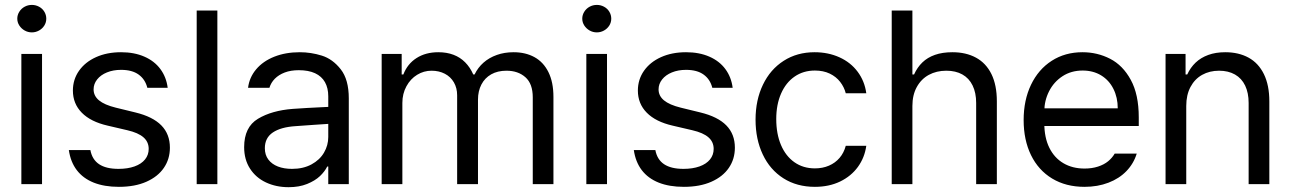

<svg xmlns="http://www.w3.org/2000/svg" viewBox="-20 -750 5257 782"><path d="M67 -530.4H151.2V0H67ZM50.4 -674Q50.4 -689.2 58.7 -702.3Q67 -715.5 80.5 -722.7Q93.9 -730 109.8 -730Q125.3 -730 139 -722.7Q152.6 -715.5 160.6 -702.3Q168.5 -689.2 168.5 -674Q168.5 -658.8 160.6 -646.1Q152.6 -633.3 139 -625.7Q125.3 -618.1 109.8 -618.1Q93.9 -618.1 80.5 -625.7Q67 -633.3 58.7 -646.1Q50.4 -658.8 50.4 -674Z M473.1 -465.5Q441 -465.5 415.6 -455.1Q390.2 -444.8 375.7 -426.5Q361.2 -408.1 361.2 -386Q361.2 -359.5 383.3 -341.2Q405.4 -322.9 451.7 -311.5L531.1 -292.1Q602.2 -274.9 637.1 -239.3Q672 -203.7 672 -148.5Q672 -102.2 647.4 -66.3Q622.9 -30.4 576.1 -9.7Q529.4 11 464.1 11Q405 11 361.7 -6.2Q318.4 -23.5 292.8 -57Q267.3 -90.5 260.4 -138.8H348.1Q355.3 -100.1 383.8 -81.1Q412.3 -62.2 462.7 -62.2Q500 -62.2 528 -72.2Q555.9 -82.2 570.8 -100.7Q585.6 -119.1 585.6 -143.6Q585.6 -172 564.4 -190.6Q543.2 -209.3 498.6 -219.6L418.5 -238.3Q349.4 -254.1 313.2 -290.9Q276.9 -327.7 276.9 -381.2Q276.9 -426.1 301.8 -461.7Q326.7 -497.2 371.2 -517.3Q415.7 -537.3 473.1 -537.3Q526.9 -537.3 568 -519.3Q609.1 -501.4 633.3 -468.6Q657.5 -435.8 663 -392.3H580.1Q571.5 -426.8 544.9 -446.1Q518.3 -465.5 473.1 -465.5Z M865.3 0H781.1V-707.2H865.3Z M1183.7 -236.2Q1124 -232.4 1091.3 -210.5Q1058.7 -188.5 1058.7 -146.4Q1058.7 -119.1 1072.9 -100.3Q1087 -81.5 1111.9 -71.8Q1136.7 -62.2 1169.2 -62.2Q1215.1 -62.2 1248.8 -80.5Q1282.5 -98.8 1299.7 -128.5Q1317 -158.1 1317 -192V-357.7Q1317 -391.6 1303.5 -415.4Q1290.1 -439.2 1263.3 -451.7Q1236.5 -464.1 1196.8 -464.1Q1164.4 -464.1 1139.8 -454.8Q1115.3 -445.4 1099.4 -429.4Q1083.6 -413.3 1077.3 -392.3H990.3Q995.5 -434.7 1023.3 -467.7Q1051.1 -500.7 1097 -519Q1143 -537.3 1201 -537.3Q1246.5 -537.3 1290.7 -523.5Q1334.9 -509.7 1367.7 -467.9Q1400.6 -426.1 1400.6 -349.4V0H1317V-71.8H1312.8Q1302.8 -51.5 1283 -32.6Q1263.1 -13.8 1230.7 -0.7Q1198.2 12.4 1155.4 12.4Q1104.6 12.4 1063.4 -6.9Q1022.1 -26.2 998.3 -63.2Q974.4 -100.1 974.4 -150.6Q974.4 -232.4 1030.7 -266.2Q1087 -300.1 1173.3 -306.6Q1198.5 -308.4 1231.2 -310.3Q1263.8 -312.2 1293.5 -313.5Q1314.2 -314.9 1322.5 -314.9L1323.9 -245.9Q1303.9 -244.8 1260.5 -241.7Q1217.2 -238.6 1183.7 -236.2Z M1534.5 -530.4H1616V-446.8H1622.9Q1639.5 -490 1676.6 -513.6Q1713.7 -537.3 1765.2 -537.3Q1799.7 -537.3 1827 -526.9Q1854.3 -516.6 1874.5 -496.2Q1894.7 -475.8 1907.5 -446.8H1913Q1926.5 -474.8 1949.4 -495Q1972.4 -515.2 2003.5 -526.2Q2034.5 -537.3 2071.8 -537.3Q2120.2 -537.3 2156.8 -517.3Q2193.4 -497.2 2213.7 -456.3Q2234.1 -415.4 2234.1 -355V0H2149.9V-353.6Q2149.9 -408.8 2120 -435.4Q2090.1 -462 2042.8 -462Q2006.6 -462 1980.5 -447.2Q1954.4 -432.3 1940.6 -405.6Q1926.8 -378.8 1926.8 -344.6V0H1841.9V-361.9Q1841.9 -391.6 1828.7 -414.4Q1815.6 -437.2 1791.8 -449.6Q1768 -462 1737.6 -462Q1706.1 -462 1679 -445.4Q1651.9 -428.9 1635.4 -398.7Q1618.8 -368.4 1618.8 -330.8V0H1534.5Z M2368.1 -530.4H2452.3V0H2368.1ZM2351.5 -674Q2351.5 -689.2 2359.8 -702.3Q2368.1 -715.5 2381.6 -722.7Q2395 -730 2410.9 -730Q2426.5 -730 2440.1 -722.7Q2453.7 -715.5 2461.7 -702.3Q2469.6 -689.2 2469.6 -674Q2469.6 -658.8 2461.7 -646.1Q2453.7 -633.3 2440.1 -625.7Q2426.5 -618.1 2410.9 -618.1Q2395 -618.1 2381.6 -625.7Q2368.1 -633.3 2359.8 -646.1Q2351.5 -658.8 2351.5 -674Z M2774.2 -465.5Q2742.1 -465.5 2716.7 -455.1Q2691.3 -444.8 2676.8 -426.5Q2662.3 -408.1 2662.3 -386Q2662.3 -359.5 2684.4 -341.2Q2706.5 -322.9 2752.8 -311.5L2832.2 -292.1Q2903.3 -274.9 2938.2 -239.3Q2973.1 -203.7 2973.1 -148.5Q2973.1 -102.2 2948.5 -66.3Q2924 -30.4 2877.2 -9.7Q2830.5 11 2765.2 11Q2706.1 11 2662.8 -6.2Q2619.5 -23.5 2593.9 -57Q2568.4 -90.5 2561.5 -138.8H2649.2Q2656.4 -100.1 2684.9 -81.1Q2713.4 -62.2 2763.8 -62.2Q2801.1 -62.2 2829.1 -72.2Q2857 -82.2 2871.9 -100.7Q2886.7 -119.1 2886.7 -143.6Q2886.7 -172 2865.5 -190.6Q2844.3 -209.3 2799.7 -219.6L2719.6 -238.3Q2650.6 -254.1 2614.3 -290.9Q2578 -327.7 2578 -381.2Q2578 -426.1 2602.9 -461.7Q2627.8 -497.2 2672.3 -517.3Q2716.9 -537.3 2774.2 -537.3Q2828 -537.3 2869.1 -519.3Q2910.2 -501.4 2934.4 -468.6Q2958.6 -435.8 2964.1 -392.3H2881.2Q2872.6 -426.8 2846 -446.1Q2819.4 -465.5 2774.2 -465.5Z M3057.3 -262.4Q3057.3 -342.5 3087.4 -405Q3117.4 -467.5 3172 -502.4Q3226.5 -537.3 3297.7 -537.3Q3353.2 -537.3 3399 -516.6Q3444.8 -495.9 3473.2 -457.7Q3501.7 -419.5 3508.3 -370.2H3424.7Q3418.2 -395.4 3401.8 -416.6Q3385.4 -437.8 3359.3 -450.3Q3333.2 -462.7 3299 -462.7Q3252.1 -462.7 3216.5 -438.2Q3180.9 -413.7 3161.3 -369Q3141.6 -324.2 3141.6 -265.2Q3141.6 -204.8 3160.9 -159.4Q3180.2 -114 3215.8 -89.1Q3251.4 -64.2 3299 -64.2Q3330.5 -64.2 3356.2 -75.3Q3381.9 -86.3 3399.5 -106.9Q3417.1 -127.4 3424.7 -156.1H3508.3Q3501.7 -108.4 3474.3 -70.4Q3446.8 -32.5 3401.8 -10.7Q3356.7 11 3299 11Q3225.5 11 3170.8 -23.8Q3116 -58.7 3086.7 -120.9Q3057.3 -183 3057.3 -262.4Z M3696.1 0H3611.9V-707.2H3696.1V-446.8H3703Q3715.8 -475.5 3736.7 -495.7Q3757.6 -515.9 3788 -526.6Q3818.4 -537.3 3859.1 -537.3Q3914.4 -537.3 3955.1 -515.2Q3995.9 -493.1 4018 -448.4Q4040.1 -403.7 4040.1 -337V0H3955.8V-330.8Q3955.8 -372.2 3941.3 -401.9Q3926.8 -431.6 3899.5 -446.8Q3872.2 -462 3834.3 -462Q3794.2 -462 3763.1 -445.1Q3732 -428.2 3714.1 -395.7Q3696.1 -363.3 3696.1 -318.4Z M4149.2 -261Q4149.2 -341.9 4179.2 -404.7Q4209.3 -467.5 4263.6 -502.4Q4318 -537.3 4388.8 -537.3Q4449.2 -537.3 4501.2 -510.7Q4553.2 -484.1 4585.6 -424.7Q4618.1 -365.3 4618.1 -272.1V-236.9H4207.2V-308.7H4532.5Q4532.5 -352.9 4514.8 -388.1Q4497.2 -423.3 4464.8 -443Q4432.3 -462.7 4389.5 -462.7Q4342.9 -462.7 4307.5 -439.6Q4272.1 -416.4 4252.8 -378.3Q4233.4 -340.1 4233.4 -296.3V-247.9Q4233.4 -189.6 4253.8 -148.3Q4274.2 -107 4311.1 -85.3Q4348.1 -63.5 4397.1 -63.5Q4427.5 -63.5 4452 -71.5Q4476.5 -79.4 4493.3 -93.2Q4510 -107 4520 -124.3H4609.8Q4597.4 -83.9 4568 -53.3Q4538.7 -22.8 4494.6 -5.9Q4450.6 11 4397.1 11Q4321.5 11 4265.4 -22.8Q4209.3 -56.6 4179.2 -118.3Q4149.2 -179.9 4149.2 -261Z M4811.5 0H4727.2V-530.4H4808.7V-446.8H4815.6Q4828.4 -474.8 4849.6 -495Q4870.9 -515.2 4901.1 -526.2Q4931.3 -537.3 4970.3 -537.3Q5024.9 -537.3 5065.3 -515.2Q5105.7 -493.1 5127.8 -448Q5149.9 -403 5149.9 -337V0H5065.6V-330.8Q5065.6 -371.5 5051.5 -401.2Q5037.3 -430.9 5010 -446.5Q4982.7 -462 4945.4 -462Q4906.4 -462 4876.2 -445.1Q4846 -428.2 4828.7 -395.7Q4811.5 -363.3 4811.5 -318.4Z"/></svg>

Font: Pretendard Variable
Style: Regular
Weight: 400
Designer: Base glyphs from Inter by Rasmus Andersson; Hangul glyphs from Noto Sans CJK(Source Han Sans) by Jang Soo-young and Kang
Foundry: Kil Hyung-jin
Version: Version 1.100;FEAKit 1.0